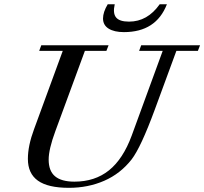

<svg xmlns="http://www.w3.org/2000/svg" viewBox="-20 -878 969 911"><path d="M567.9 -725.6Q522 -725.6 495.4 -742.2Q468.8 -758.8 468.8 -790.5Q468.8 -820.3 491.2 -857.9H524.4Q514.6 -814.9 530.8 -795.2Q546.9 -775.4 592.3 -775.4Q679.7 -775.4 737.8 -857.9H772Q720.7 -725.6 567.9 -725.6ZM307.1 13.2Q207.5 13.2 159.9 -20.8Q112.3 -54.7 112.3 -124Q112.3 -186.5 141.6 -265.1L277.8 -636.7H166L175.8 -663.1H495.1L484.9 -636.7H382.8L242.7 -255.9Q210.9 -169.9 210.9 -120.6Q210.9 -66.9 241.2 -41.5Q271.5 -16.1 333 -16.1Q430.2 -16.1 497.1 -69.8Q564 -123.5 605 -234.9L752 -636.7H640.1L649.9 -663.1H929.2L918.9 -636.7H816.9L714.4 -357.9Q648.4 -178.7 604.5 -121.6Q551.3 -53.7 474.6 -20.3Q397.9 13.2 307.1 13.2Z"/></svg>

Font: Elstob Medium
Style: Italic
Weight: 500
Italic angle: -20°
Designer: Peter S. Baker
Version: Version 1.015